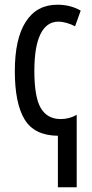

<svg xmlns="http://www.w3.org/2000/svg" viewBox="-20 -567 389 816"><path d="M323 -522 299 -455Q283 -464 263.5 -469.5Q244 -475 228 -475Q178 -475 152 -422Q126 -369 126 -266Q126 -154 153.5 -107.5Q181 -61 238 -61Q275 -61 306 -79V229H226V10Q126 9 84.5 -59.5Q43 -128 43 -265Q43 -402 89.5 -474.5Q136 -547 224 -547Q279 -547 323 -522Z"/></svg>

Font: Noto Sans UI Cond
Style: Regular
Weight: 400
Width: 3
Designer: Monotype Design Team
Foundry: Monotype Imaging Inc.
Version: Version 1.001